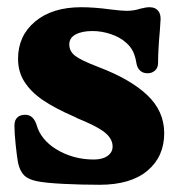

<svg xmlns="http://www.w3.org/2000/svg" viewBox="-20 -502 505 532"><path d="M82 0Q58 -5 47 -16Q35 -28 30 -51Q27 -67 23.5 -100Q20 -133 20 -154Q20 -169 28 -176.5Q36 -184 50 -184Q62 -184 70 -176Q78 -168 82 -154Q87 -136 100.5 -119Q114 -102 135 -89Q182 -60 240 -60Q264 -60 278 -70Q292 -80 292 -96Q292 -115 275 -131Q258 -147 214 -166Q194 -174 185 -179Q132 -202 99 -224.5Q66 -247 48 -275Q30 -303 30 -339Q30 -403 77.5 -442.5Q125 -482 205 -482Q241 -482 285 -476Q317 -472 331 -472Q351 -472 369 -478Q385 -482 394 -482Q411 -482 419 -471Q425 -464 425 -449L423 -418Q418 -363 418 -328Q418 -314 409.5 -306.5Q401 -299 389 -299Q376 -299 368 -306.5Q360 -314 358 -327Q355 -346 348.5 -359.5Q342 -373 328 -385Q312 -399 287 -407.5Q262 -416 236 -416Q207 -416 189.5 -406.5Q172 -397 172 -379Q172 -360 188 -347.5Q204 -335 251 -317Q341 -283 388 -238.5Q435 -194 435 -133Q435 -68 388.5 -29Q342 10 256 10Q206 10 156 7.5Q106 5 82 0Z"/></svg>

Font: Raigarh
Style: Regular
Weight: 400
Designer: jaikishan Patel
Foundry: MagicType
Version: Version 1.000;FEAKit 1.0